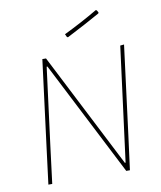

<svg xmlns="http://www.w3.org/2000/svg" viewBox="-91 -908 822 981"><g transform="rotate(-10 320.0 -418.0)"><path d="M473 -836 478 -834 485 -822 483 -817Q416 -779 309 -724L304 -727L297 -742Q388 -786 473 -836ZM585 -638 526 -176 503 0H484L180 -595H176L125 -199L100 0H80L104 -190L161 -637H180L484 -42H488L565 -636Z"/></g></svg>

Font: Alegreya Sans Thin
Style: Italic
Weight: 100
Italic angle: -7°
Designer: Juan Pablo del Peral
Foundry: Huerta Tipografica
Version: Version 2.007